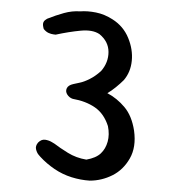

<svg xmlns="http://www.w3.org/2000/svg" viewBox="-20 -661 300 338"><path d="M138 -343Q122 -344 106 -349Q90 -354 76 -363.5Q62 -373 51 -385Q51 -385 48 -388.5Q45 -392 43.5 -398Q42 -404 47 -410Q53 -416 59.5 -415Q66 -414 71 -411Q76 -408 76 -408Q85 -401 99.5 -392Q114 -383 132 -380Q149 -383 157.5 -391Q166 -399 169.5 -411.5Q173 -424 170 -439Q163 -461 147 -472Q131 -483 108 -487Q102 -489 98.5 -494.5Q95 -500 97.5 -505.5Q100 -511 109 -513Q113 -514 120.5 -515.5Q128 -517 138 -522Q148 -527 158 -536Q171 -551 171 -569.5Q171 -588 155 -601Q143 -609 122 -607Q101 -605 78 -600Q78 -600 74 -600.5Q70 -601 65.5 -603Q61 -605 57 -610Q55 -617 56 -620.5Q57 -624 60 -626Q63 -628 63 -628Q78 -634 92.5 -638Q107 -642 121 -641Q134 -642 149 -639Q164 -636 178 -627Q197 -615 205.5 -594.5Q214 -574 212 -554Q210 -534 198 -520Q192 -514 184 -507.5Q176 -501 169 -497Q186 -488 199 -472.5Q212 -457 216 -431Q220 -402 208.5 -382Q197 -362 178 -352.5Q159 -343 138 -343Z"/></svg>

Font: Sour Gummy
Style: Regular
Weight: 400
Designer: Stefie Justprince
Foundry: Eifetstype
Version: Version 1.000